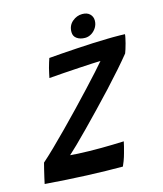

<svg xmlns="http://www.w3.org/2000/svg" viewBox="-135 -916 858 1013"><g transform="rotate(-15 294.0 -409.5)"><path d="M409.5 7Q321 7 215.5 2.8Q110 -1.5 -13 -11Q-10.5 -23 -5.8 -43.8Q-1 -64.5 4.2 -86.2Q9.5 -108 13 -121Q41 -145.5 78.8 -182.2Q116.5 -219 159.8 -262.8Q203 -306.5 246.2 -351.8Q289.5 -397 328 -438.5Q366.5 -480 395.8 -512.2Q425 -544.5 439.5 -562Q426.5 -562 394.2 -560.2Q362 -558.5 320 -556Q278 -553.5 234.8 -550.5Q191.5 -547.5 156 -544.5Q158 -554 161 -568.5Q164 -583 167.5 -596.5Q171.5 -612 175.8 -625.2Q180 -638.5 183 -647Q213 -649.5 253.2 -652.5Q293.5 -655.5 338.2 -658.2Q383 -661 426.8 -663Q470.5 -665 507 -665.5Q516 -666 535.2 -666Q554.5 -666 573.5 -665.8Q592.5 -665.5 601 -665Q600.5 -656.5 597.5 -643.2Q594.5 -630 591.5 -617.5Q587 -600.5 582.5 -586.5Q578 -572.5 575.5 -566.5Q550.5 -535.5 514.5 -494.5Q478.5 -453.5 436.8 -408.5Q395 -363.5 352.2 -319Q309.5 -274.5 270.8 -235Q232 -195.5 202 -166.2Q172 -137 156 -123Q173 -121.5 199.5 -120Q226 -118.5 258.5 -118Q291 -117.5 325.5 -117.5Q355.5 -117.5 387.2 -118.5Q419 -119.5 448.5 -120.5Q446.5 -110.5 442.5 -93.8Q438.5 -77 433.5 -60Q428 -39.5 420.8 -20.2Q413.5 -1 409.5 7ZM410 -826Q436.5 -826 451.2 -811.8Q466 -797.5 466 -776Q466 -755.5 455.5 -738.2Q445 -721 428.5 -710.8Q412 -700.5 393.5 -700.5Q366.5 -700.5 348.8 -713Q331 -725.5 331 -748.5Q331 -784 355.5 -805Q380 -826 410 -826Z"/></g></svg>

Font: Grandstander Thin Medium
Style: Italic
Weight: 500
Italic angle: -15°
Version: Version 1.200